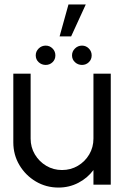

<svg xmlns="http://www.w3.org/2000/svg" viewBox="-20 -832 559 865"><path d="M40 -190.5V-500H118V-207.5Q118 -168.5 137.2 -136.2Q156.5 -104 188.5 -85Q220.5 -66 259.5 -66Q298.5 -66 330.8 -85Q363 -104 382 -136.2Q401 -168.5 401 -207.5V-500H479V0H401V-66Q374.5 -30 333.2 -8.5Q292 13 243.5 13Q187.5 13 141.2 -14.5Q95 -42 67.5 -88.2Q40 -134.5 40 -190.5ZM186 -539.5Q167.5 -539.5 154.2 -551.8Q141 -564 141 -582.5Q141 -600.5 154.2 -613.5Q167.5 -626.5 186 -626.5Q204 -626.5 216.8 -613.5Q229.5 -600.5 229.5 -582.5Q229.5 -564 216.8 -551.8Q204 -539.5 186 -539.5ZM349.5 -539.5Q331 -539.5 317.8 -551.8Q304.5 -564 304.5 -582.5Q304.5 -600.5 317.8 -613.5Q331 -626.5 349.5 -626.5Q367.5 -626.5 380.2 -613.5Q393 -600.5 393 -582.5Q393 -564 380.2 -551.8Q367.5 -539.5 349.5 -539.5ZM248.5 -668 288.5 -812H366.5L300.5 -668Z"/></svg>

Font: Urbanist
Style: Regular
Weight: 400
Designer: Corey Hu
Foundry: Corey Hu
Version: Version 1.330; ttfautohint (v1.8.4.7-5d5b)